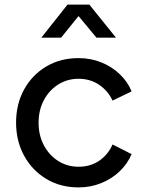

<svg xmlns="http://www.w3.org/2000/svg" viewBox="-20 -804 643 836"><path d="M322 12Q375 12 421.5 -7Q468 -26 502 -59Q536 -92 553 -133L470 -175Q451 -131 412.5 -104.5Q374 -78 322 -78Q273 -78 233.5 -103Q194 -128 171 -171.5Q148 -215 148 -269Q148 -325 171 -368Q194 -411 233.5 -436Q273 -461 322 -461Q373 -461 412 -434.5Q451 -408 470 -366L553 -406Q536 -448 501.5 -481Q467 -514 421 -532.5Q375 -551 322 -551Q243 -551 181.5 -514.5Q120 -478 85 -414.5Q50 -351 50 -270Q50 -190 85 -126Q120 -62 181.5 -25Q243 12 322 12ZM160 -640H246L322 -734L400 -640H485L369 -784H274Z"/></svg>

Font: Plus Jakarta Sans Medium
Style: Regular
Weight: 500
Designer: Gumpita Rahayu
Foundry: Tokotype
Version: Version 2.004; ttfautohint (v1.8.3)